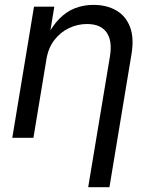

<svg xmlns="http://www.w3.org/2000/svg" viewBox="-20 -570 627 794"><path d="M171.9 -324.2 118.2 0H30.8L120.6 -542.5H204.6L183.1 -411.1H169.9Q195.3 -461.9 225.1 -492.2Q254.9 -522.5 290.3 -536.1Q325.7 -549.8 366.2 -549.8Q420.9 -549.8 460.4 -527.1Q500 -504.4 517.6 -458.7Q535.2 -413.1 523.4 -343.8L432.6 204.1H344.7L434.6 -336.4Q445.3 -400.9 420.9 -435.8Q396.5 -470.7 339.8 -470.7Q301.3 -470.7 265.6 -453.9Q230 -437 204.8 -404.5Q179.7 -372.1 171.9 -324.2Z"/></svg>

Font: Inter 16pt
Style: Italic
Weight: 400
Italic angle: -9.3988°
Version: Version 4.001;git-66647c0bb